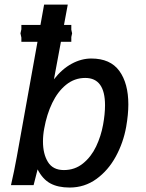

<svg xmlns="http://www.w3.org/2000/svg" viewBox="-20 -810 640 840"><path d="M144.5 -69 127 0H28Q42 -60 53.5 -124L144 -627H73.5V-645.5L69.5 -664L73.5 -682V-701H157L173 -790H276.5L260 -701H292V-680L295.5 -664L292 -648V-627H246.5L216 -463Q251.5 -508.5 293.8 -531.2Q336 -554 379.5 -554Q462.5 -554 502 -499.8Q541.5 -445.5 541.5 -353Q541.5 -309.5 532 -255Q519.5 -185.5 486.5 -125Q453.5 -64.5 401.8 -27Q350 10.5 284.5 10.5Q233.5 10.5 200 -7.8Q166.5 -26 144.5 -69ZM431 -264.5Q439.5 -311 439.5 -349.5Q439.5 -469 353 -469Q306 -469 269.2 -439.2Q232.5 -409.5 208.5 -359.5Q184.5 -309.5 173.5 -248Q168 -219 168 -191Q168 -136.5 189.8 -101.2Q211.5 -66 259.5 -66Q307.5 -66 343.2 -95Q379 -124 400.5 -169.2Q422 -214.5 431 -264.5Z"/></svg>

Font: JuliaMono MediumItalic
Style: Regular
Weight: 500
Italic angle: -9°
Monospace: yes
Designer: cormullion
Foundry: corm
Version: Version 0.049; ttfautohint (v1.8.4)